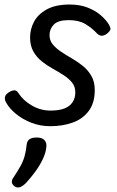

<svg xmlns="http://www.w3.org/2000/svg" viewBox="-20 -539 519 849"><path d="M203 19Q157 19 118 3.5Q79 -12 50.5 -35.5Q22 -59 8 -84Q1 -95 1.5 -106.5Q2 -118 15 -128Q29 -138 41 -139.5Q53 -141 61 -128Q83 -94 121.5 -72Q160 -50 203 -50Q240 -50 264 -59Q288 -68 300.5 -86.5Q313 -105 313 -131Q313 -156 298.5 -174Q284 -192 261.5 -206.5Q239 -221 213 -235.5Q187 -250 164.5 -268Q142 -286 127.5 -311.5Q113 -337 113 -373Q113 -410 130.5 -443Q148 -476 187 -497.5Q226 -519 288 -519Q333 -519 367.5 -505.5Q402 -492 425 -472Q448 -452 460 -433Q467 -422 468.5 -413Q470 -404 453 -390Q440 -381 430 -381Q420 -381 410 -390Q386 -416 357 -433Q328 -450 284 -450Q237 -450 218 -430.5Q199 -411 199 -383Q199 -360 213.5 -342.5Q228 -325 250.5 -310Q273 -295 299 -280Q325 -265 347.5 -246.5Q370 -228 384.5 -202.5Q399 -177 399 -141Q399 -84 372.5 -48.5Q346 -13 301.5 3Q257 19 203 19ZM46 286Q34 278 32.5 267.5Q31 257 40 245Q58 218 70 196.5Q82 175 88.5 152.5Q95 130 98 100Q100 83 111.5 76Q123 69 142 69Q165 69 176 80Q187 91 185 110Q183 135 170 163Q157 191 137.5 218Q118 245 95 270Q82 283 70 288Q58 293 46 286Z"/></svg>

Font: Playwrite CA
Style: Regular
Weight: 400
Designer: Veronika Burian, José Scaglione
Foundry: TypeTogether
Version: Version 1.002